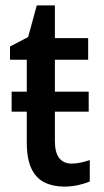

<svg xmlns="http://www.w3.org/2000/svg" viewBox="-20 -680 384 710"><path d="M23 -267V-341H308V-267ZM245 -75Q262 -75 279.5 -79Q297 -83 312 -88V-9Q294 -1 269 4.5Q244 10 217 10Q176 10 144.5 -5.5Q113 -21 96 -57Q79 -93 79 -154V-459H17V-508L84 -543L116 -660H183V-539H306V-459H183V-158Q183 -116 199 -95.5Q215 -75 245 -75Z"/></svg>

Font: Noto Sans Display SemiCondensed Medium
Style: Regular
Weight: 500
Width: 4
Designer: Monotype Design Team
Foundry: Monotype Imaging Inc.
Version: Version 2.003